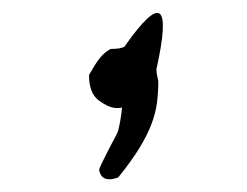

<svg xmlns="http://www.w3.org/2000/svg" viewBox="-20 -193 389 302"><path d="M226 -84Q226 -78 229 -65Q229 -48 227 -32Q225 -16 218.5 1.5Q212 19 199.5 39.5Q187 60 166 86Q158 89 152 89Q139 89 136 75Q136 72 140.5 63Q145 54 150 44Q155 34 160 25Q165 16 166 12Q170 -4 172 -24Q170 -23 164 -23Q152 -23 136 -34.5Q120 -46 120 -75Q124 -82 128.5 -89.5Q133 -97 139 -104Q145 -111 154 -116Q171 -116 176 -120Q261 -241 226 -84Z"/></svg>

Font: Gaegu
Style: Accents-Regular
Weight: 400
Designer: JIKJI
Foundry: JIKJI
Version: Version 1.00